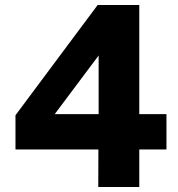

<svg xmlns="http://www.w3.org/2000/svg" viewBox="-20 -743 709 763"><path d="M368 -723H533.5V-289.5H641.5V-149H533.5V0H370.5L371 -149H41.5V-285ZM197.5 -289.5H372V-522.5Z"/></svg>

Font: Public Sans Thin ExtraBold
Style: Regular
Weight: 800
Version: Version 1.007